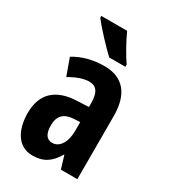

<svg xmlns="http://www.w3.org/2000/svg" viewBox="-190 -857 844 959"><g transform="rotate(30 232.0 -378.0)"><path d="M254 -766H105V-756C131 -720 208 -638 243 -606H336V-619C314 -650 272 -724 254 -766ZM245 -557C179 -557 120 -541 71 -511L106 -414C151 -440 187 -452 218 -452C260 -452 279 -423 279 -364V-341L211 -338C93 -333 29 -275 29 -162C29 -74 65 10 155 10C219 10 257 -17 290 -73H292L314 0H409V-363C409 -491 352 -557 245 -557ZM242 -252 279 -254V-203C279 -137 250 -94 209 -94C177 -94 160 -118 160 -167C160 -221 187 -249 242 -252Z"/></g></svg>

Font: Noto Sans Lao Looped ExtraCondensed
Style: Bold
Weight: 700
Width: 2
Designer: Mark Frömberg, Ben Mitchell
Foundry: The Fontpad Ltd
Version: Version 1.002